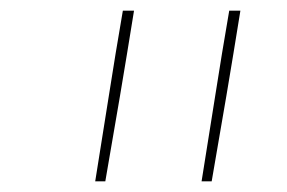

<svg xmlns="http://www.w3.org/2000/svg" viewBox="-20 -792 540 361"><path d="M159 -451Q172 -531 184.5 -611Q197 -691 211 -772H232Q219 -691 205.5 -611Q192 -531 178 -451ZM359 -451Q372 -531 384.5 -611Q397 -691 411 -772H432Q419 -691 405.5 -611Q392 -531 378 -451Z"/></svg>

Font: Iosevka Curly Thin Oblique
Style: Regular
Weight: 100
Italic angle: -9°
Monospace: yes
Designer: Belleve Invis
Foundry: Belleve Invis
Version: Version 11.1.0; ttfautohint (v1.8.3)